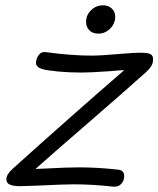

<svg xmlns="http://www.w3.org/2000/svg" viewBox="-20 -703 598 725"><path d="M258 -7Q222 -7 119 -2L56 0Q30 0 17 -6Q4 -12 4 -26Q4 -44 27 -65Q257 -272 449 -438Q432 -438 392 -434Q320 -429 288 -429Q241 -429 199.5 -433Q158 -437 140 -442Q116 -449 116 -466Q116 -481 126 -495Q136 -509 154 -506Q250 -493 324 -493Q363 -493 440 -500Q490 -504 508 -504Q539 -504 548.5 -498.5Q558 -493 558 -480Q558 -464 551 -453Q544 -442 532 -431Q429 -339 312 -238Q173 -118 114 -65L160 -67Q230 -71 279 -71Q352 -71 429 -62Q449 -59 449 -38Q449 -21 438 -9Q427 3 410 2Q329 -7 258 -7ZM305 -621Q305 -646 324 -664.5Q343 -683 369 -683Q389 -683 402 -671Q415 -659 415 -640Q415 -614 396 -595Q377 -576 351 -576Q330 -576 317.5 -588.5Q305 -601 305 -621Z"/></svg>

Font: Mali
Style: Italic
Weight: 400
Italic angle: -10°
Version: Version 1.000; ttfautohint (v1.6)